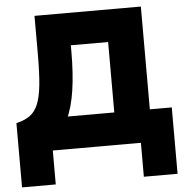

<svg xmlns="http://www.w3.org/2000/svg" viewBox="-58 -757 960 990"><g transform="rotate(-5 422.0 -262.0)"><path d="M523.5 0V-532.5H330.5V-503Q330.5 -385 317.2 -297.8Q304 -210.5 275 -150.5Q246 -90.5 197.5 -54.2Q149 -18 78.5 -1.5L16 -157Q59 -167 86.2 -186.5Q113.5 -206 129 -243.5Q144.5 -281 150.8 -344Q157 -407 157 -503V-700H707.5V0ZM16 175.5V-157L115.5 -154L171 -168H821V175.5H646.5V0H190.5V175.5Z"/></g></svg>

Font: Geologica Cursive ExtraBold
Style: Regular
Weight: 800
Designer: Sindre Bremnes, Frode Helland
Foundry: Monokrom Skriftforlag AS
Version: Version 1.010;gftools[0.9.28]